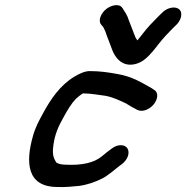

<svg xmlns="http://www.w3.org/2000/svg" viewBox="-20 -775 744 767"><path d="M462.6 -195C451.3 -195 439.1 -191.4 425.4 -180.9C414.4 -172.9 403.4 -164.5 386.2 -150C355.8 -124.9 307.2 -113.9 244.4 -117C244.2 -117 243.6 -117 243.3 -117C221.7 -117 206.9 -122.9 204.5 -126.7C191.9 -146.6 188.4 -160.5 193.8 -198.5C199.3 -237.1 211.8 -268 234.3 -307.5C250.1 -336.9 266.5 -362.9 282.5 -379.6C289.7 -386.5 304.9 -398.6 311.4 -402C344 -401.5 368 -396.7 401.3 -392.3C432 -386.4 457.9 -373.8 483 -362C495.2 -355.2 502.5 -349.4 519.2 -341.1L528.2 -336.1C550.3 -324.9 579.7 -339.9 594.7 -358.8C608.5 -376.3 616.3 -404.2 595.1 -416.4L587 -421.9C586.7 -422.2 586.1 -422.5 585.7 -422.8C547.6 -443.6 509.5 -469.5 447.3 -479.7C413.7 -485.7 380.7 -491 338.6 -491C319.1 -491 298.1 -481.3 277.1 -468.8C220 -434.3 183.1 -379.8 152.4 -323.3C135.2 -291.6 121.9 -268.2 111.1 -229.8C83.5 -131 83.7 -28.6 208.8 -28C239.8 -26.7 266.8 -29.5 294.8 -32.2C329.5 -36.7 361.6 -48.5 387.9 -61.7C412.9 -74.2 445.7 -103.9 457.2 -112.3C461.4 -115.4 482.1 -127.5 490.5 -150C499.3 -173.8 488.3 -195 462.6 -195ZM385.6 -675C390.6 -669.8 393.9 -665.3 395.3 -661.5C397.4 -655.3 400.2 -652.7 403.1 -642.9C408.3 -626.6 419.7 -600.2 423.8 -587.7C430.5 -567.3 443.6 -536.8 471.6 -523C496.8 -510.2 534.2 -516.3 563.1 -541.8C580.4 -556.9 598 -578.7 614 -599.7C629.3 -619.3 652.5 -644.6 669.5 -661.3L684.8 -676.1C694.4 -685.3 701.4 -698.4 703.5 -709.6C711.1 -751.7 659.7 -754.9 629.6 -725.9L613.7 -710.6C602 -698.7 591.5 -687.9 578.6 -674.3C558.2 -652.2 543.7 -631 528.7 -613.6L521.7 -624.6L515.1 -640.9C511 -653.1 499.4 -680.8 494.9 -693.1C488.8 -714.8 478 -728.8 469.3 -742.7C456 -763.7 421.4 -753.3 402.8 -737.7C384.8 -722.6 368.9 -692.4 385.6 -675Z"/></svg>

Font: Just Breathe
Style: BdObl7
Weight: 400
Foundry: Cannot Into Space Fonts
Version: Version 0.72